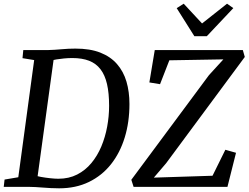

<svg xmlns="http://www.w3.org/2000/svg" viewBox="-24 -1015 1350 1043"><path d="M102.5 -743H235.9Q272.8 -744 310.6 -747.5Q348.3 -751 385.4 -751Q464.9 -751.1 520.7 -729.3Q576.5 -707.4 611.6 -667.1Q646.8 -626.8 663 -571.7Q679.2 -516.5 679.2 -450Q679.2 -351.8 653.6 -268.3Q628 -184.7 578.9 -122.7Q529.8 -60.8 458.8 -26.4Q387.9 8 297.1 8Q274 8 252.2 6.8Q230.5 5.5 209.6 4Q188.7 2.5 168.8 1.2Q149 0 129.4 0H-3.7L0.8 -39.6L75.4 -52.2L161.6 -688.7L98.2 -699ZM175.3 -20.8 161.8 -63.2Q173.9 -58.6 197.8 -54.1Q221.7 -49.7 247.9 -46.9Q274.1 -44 293.1 -44Q350.3 -44 395 -66.9Q439.7 -89.7 472.5 -129.3Q505.3 -168.9 526.6 -219.7Q547.8 -270.6 558.2 -327.2Q568.7 -383.7 568.7 -440.1Q568.7 -509.3 557.3 -558.5Q545.9 -607.8 521.8 -639Q497.7 -670.3 459.9 -685Q422.1 -699.7 368.7 -699.7Q346.5 -699.7 324 -697.5Q301.4 -695.4 282.9 -692.3Q264.3 -689.2 253.2 -686.4L271.5 -722ZM701.7 0 689.4 -38.4 1111.1 -606.7 1189.5 -692.5 895.9 -687.4 845.4 -557.7 787.4 -567.2 816.7 -743H1295.1L1305.8 -705.6L878.2 -128L811.7 -50.1L1130.5 -60.3L1200.2 -201.4L1258.1 -185L1211.6 0ZM1031.8 -818.4 935.9 -970.7 973.9 -994.9Q998.9 -968 1023.8 -941.2Q1048.7 -914.5 1073.6 -887.6Q1107.4 -914.5 1141.5 -941.2Q1175.6 -968 1209.4 -994.9L1243.5 -971L1099.5 -818.4Z"/></svg>

Font: Merriweather Light
Style: Italic
Weight: 300
Italic angle: -7.8°
Designer: Eben Sorkin
Foundry: Eben Sorkin
Version: Version 2.101